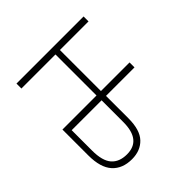

<svg xmlns="http://www.w3.org/2000/svg" viewBox="-83 -801 1072 1072"><g transform="rotate(45 453.0 -265.0)"><path d="M492 -530V-305H669Q761 -305 803 -265Q845 -225 845 -158Q845 -83 799 -41.5Q753 0 657 0H453V-269H129V0H90V-530H129V-304H453V-530ZM664 -270H492V-34H653Q734 -34 770 -65.5Q806 -97 806 -157Q806 -270 664 -270Z"/></g></svg>

Font: Noto Sans ExtraLight
Style: Regular
Weight: 200
Designer: Monotype Design Team
Foundry: Monotype Imaging Inc.
Version: Version 2.007